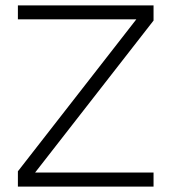

<svg xmlns="http://www.w3.org/2000/svg" viewBox="-20 -687 631 707"><path d="M45.9 -615.7V-667H545.4V-611.3L109.4 -51.8H545.4V0H45.9V-56.2L481.9 -615.7Z"/></svg>

Font: Estedad-FD Light
Style: Regular
Weight: 300
Designer: Amin Abedi
Version: Version 7.3